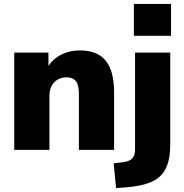

<svg xmlns="http://www.w3.org/2000/svg" viewBox="-20 -758 933 971"><path d="M52 0V-492H225V-425Q251 -463 292 -483Q333 -503 384 -503Q472 -503 514.5 -451Q557 -399 557 -291V0H379V-284Q379 -329 363.5 -348Q348 -367 318 -367Q278 -367 254 -341.5Q230 -316 230 -273V0ZM657 -577V-738H845V-577ZM567 193 555 68 604 62Q635 58 649 43Q663 28 663 -3V-492H841V-28Q841 46 819.5 92Q798 138 747.5 161Q697 184 611 190Z"/></svg>

Font: Nunito Sans Black
Style: Regular
Weight: 900
Designer: Vernon Adams
Foundry: Vernon Adams
Version: Version 3.006; ttfautohint (v1.8.3)